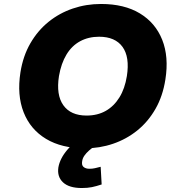

<svg xmlns="http://www.w3.org/2000/svg" viewBox="-20 -736 905 967"><path d="M408 11Q291 11 212 -36.5Q133 -84 99 -170.5Q65 -257 83 -372Q96 -454 133 -518Q170 -582 224.5 -626Q279 -670 346.5 -693Q414 -716 489 -716Q606 -716 684.5 -668.5Q763 -621 797 -535.5Q831 -450 813 -336Q800 -252 763 -187.5Q726 -123 671.5 -79Q617 -35 549.5 -12Q482 11 408 11ZM416 -154Q471 -154 512.5 -177.5Q554 -201 581.5 -245.5Q609 -290 619 -353Q634 -449 597 -500Q560 -551 479 -551Q426 -551 384 -528.5Q342 -506 315 -461.5Q288 -417 277 -353Q262 -258 299 -206Q336 -154 416 -154ZM392 211Q328 211 297.5 182.5Q267 154 274 107Q282 62 319 18.5Q356 -25 409 -49L458 0Q442 10 428 22.5Q414 35 405 48Q396 61 394 75Q390 96 401 105Q412 114 430 114Q446 114 458.5 111Q471 108 487 104L492 193Q465 202 443 206.5Q421 211 392 211Z"/></svg>

Font: Nunito Sans 6pt Black
Style: Italic
Weight: 900
Italic angle: -9°
Version: Version 3.101;gftools[0.9.27]